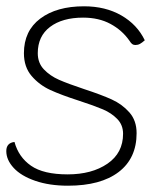

<svg xmlns="http://www.w3.org/2000/svg" viewBox="-24 -580 529 610"><path d="M-4 -100Q-4 -126 22 -129Q35 -81 74.5 -53.5Q114 -26 191 -26Q268 -26 317.5 -60Q367 -94 367 -155Q367 -183 348.5 -202Q330 -221 303 -232.5Q276 -244 227 -260Q171 -278 136 -294Q101 -310 76.5 -338.5Q52 -367 52 -411Q52 -482 104 -521Q156 -560 243 -560Q311 -560 361.5 -531Q412 -502 436 -452Q427 -444 420.5 -440.5Q414 -437 406 -437Q400 -437 396 -440Q392 -443 387 -451Q364 -484 327 -504Q290 -524 240 -524Q174 -524 135 -494.5Q96 -465 96 -411Q96 -380 115.5 -359.5Q135 -339 163.5 -326.5Q192 -314 243 -297Q298 -279 331 -264Q364 -249 387 -223Q410 -197 410 -157Q410 -77 353 -33.5Q296 10 192 10Q133 10 88 -5.5Q43 -21 19.5 -46.5Q-4 -72 -4 -100Z"/></svg>

Font: Krub ExtraLight
Style: Italic
Weight: 275
Italic angle: -8°
Designer: Ekaluck Peanpanawate
Foundry: Cadson Demak Co.,Ltd.
Version: Version 1.000; ttfautohint (v1.6)